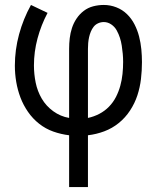

<svg xmlns="http://www.w3.org/2000/svg" viewBox="-20 -540 634 775"><path d="M259 215V6Q226 2 195 -9Q164 -20 138 -40.5Q112 -61 93 -88.5Q74 -116 62.5 -146.5Q51 -177 45.5 -209.5Q40 -242 40 -275Q40 -339 57 -401.5Q74 -464 105 -520L172 -488Q146 -439 131.5 -385Q117 -331 117 -276Q117 -241 124 -206.5Q131 -172 148.5 -142Q166 -112 195 -91Q224 -70 259 -64V-343Q259 -365 261.5 -386Q264 -407 270.5 -427Q277 -447 289 -465Q301 -483 318 -496Q335 -509 356 -514.5Q377 -520 399 -520Q425 -520 449.5 -510.5Q474 -501 492.5 -483Q511 -465 523 -441.5Q535 -418 541.5 -392.5Q548 -367 550.5 -341Q553 -315 553 -289Q553 -255 549 -221Q545 -187 534.5 -155Q524 -123 505 -94Q486 -65 459.5 -43.5Q433 -22 401 -10Q369 2 335 6V215ZM335 -64Q359 -69 381 -80.5Q403 -92 420 -109.5Q437 -127 448 -148.5Q459 -170 465.5 -193.5Q472 -217 474.5 -241.5Q477 -266 477 -290Q477 -307 475.5 -323Q474 -339 471.5 -355.5Q469 -372 464 -387.5Q459 -403 451 -417.5Q443 -432 429 -441.5Q415 -451 399 -451Q387 -451 376 -446Q365 -441 358 -432Q351 -423 346.5 -412Q342 -401 339.5 -389.5Q337 -378 336 -366.5Q335 -355 335 -343Z"/></svg>

Font: Iosevka QP
Style: Regular
Weight: 400
Designer: Belleve Invis
Foundry: Belleve Invis
Version: Version 20.0.0; ttfautohint (v1.8.4)